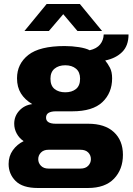

<svg xmlns="http://www.w3.org/2000/svg" viewBox="-20 -751 662 959"><path d="M169 188Q93 188 58 153Q23 118 23 68Q23 29 44 -0.5Q65 -30 98 -46Q76 -61 63.5 -84Q51 -107 51 -133Q51 -171 76.5 -198.5Q102 -226 141 -231Q104 -253 84.5 -284.5Q65 -316 65 -360Q65 -432 121.5 -476.5Q178 -521 303 -521Q340 -521 374.5 -515.5Q409 -510 428 -500Q463 -508 480 -529Q497 -550 498 -579H622Q622 -523 590.5 -491.5Q559 -460 506 -449V-448Q518 -434 529 -413Q540 -392 540 -360Q540 -287 491.5 -241Q443 -195 341 -195H259Q236 -195 223 -187.5Q210 -180 210 -163Q210 -148 222.5 -140.5Q235 -133 258 -133H420Q504 -133 549 -91Q594 -49 594 22Q594 95 549.5 141.5Q505 188 419 188ZM222 91H382Q407 91 420.5 77Q434 63 434 44Q434 24 420.5 10.5Q407 -3 382 -3H222Q198 -3 184.5 11Q171 25 171 44Q171 63 184.5 77Q198 91 222 91ZM306 -290Q339 -290 359.5 -306.5Q380 -323 380 -358Q380 -391 359.5 -408Q339 -425 306 -425Q273 -425 252.5 -408Q232 -391 232 -358Q232 -323 252.5 -306.5Q273 -290 306 -290ZM102 -596 213 -731H379L490 -596H367L280 -699H312L224 -596Z"/></svg>

Font: Chivo Mono Medium ExtraBold
Style: Regular
Weight: 800
Monospace: yes
Version: Version 1.008